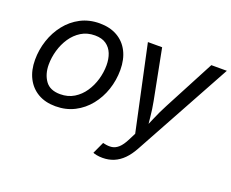

<svg xmlns="http://www.w3.org/2000/svg" viewBox="-121 -754 1403 1164"><g transform="rotate(20 581.0 -172.5)"><path d="M257.8 11.7Q191.9 11.7 144.5 -15.9Q97.2 -43.5 71.5 -93.8Q45.9 -144 45.9 -211.4Q45.9 -276.4 66.2 -337.4Q86.4 -398.4 124.8 -447Q163.1 -495.6 217.5 -524.2Q272 -552.7 340.3 -552.7Q406.2 -552.7 454.1 -525.4Q502 -498 527.6 -447.8Q553.2 -397.5 553.2 -329.1Q553.2 -263.2 532.7 -202.1Q512.2 -141.1 473.4 -92.8Q434.6 -44.4 380.1 -16.4Q325.7 11.7 257.8 11.7ZM259.8 -66.9Q310.1 -66.9 348.4 -90.3Q386.7 -113.8 412.6 -152.1Q438.5 -190.4 451.7 -236.3Q464.8 -282.2 464.8 -327.1Q464.8 -368.7 451.7 -401.9Q438.5 -435.1 410.6 -454.6Q382.8 -474.1 337.9 -474.1Q288.1 -474.1 250 -450.7Q211.9 -427.2 186 -388.7Q160.2 -350.1 147 -304Q133.8 -257.8 133.8 -212.4Q133.8 -150.9 163.6 -108.9Q193.4 -66.9 259.8 -66.9ZM571.3 197.8 606.4 121.6 614.7 123.5Q641.6 129.9 664.3 126.7Q687 123.5 707.3 105.2Q727.5 86.9 747.1 48.3L770 2.9L652.3 -545.9H744.1L807.1 -222.2Q816.9 -171.9 821.5 -121.8Q826.2 -71.8 832.5 -24.9H800.3Q822.3 -71.8 843.3 -121.8Q864.3 -171.9 891.1 -222.2L1061.5 -545.9H1161.6L817.9 81.5Q794.4 124.5 766.4 152.6Q738.3 180.7 705.3 194.3Q672.4 208 633.3 208Q611.8 208 595 204.6Q578.1 201.2 571.3 197.8Z"/></g></svg>

Font: Adwaita Sans
Style: Italic
Weight: 400
Italic angle: -9.39999°
Designer: Rasmus Andersson
Foundry: rsms
Version: Version 4.001;git-9221beed3